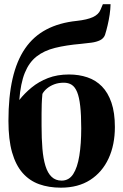

<svg xmlns="http://www.w3.org/2000/svg" viewBox="-20 -878 584 910"><path d="M268.5 11.5Q211.5 11.5 165.5 -5Q119.5 -21.5 87 -58.5Q54.5 -95.5 37.2 -156Q20 -216.5 20 -305Q20 -419.5 39.5 -504.8Q59 -590 98.8 -648Q138.5 -706 199.8 -738.2Q261 -770.5 344 -779Q393.5 -784.5 420.5 -797Q447.5 -809.5 456.5 -832L467.5 -858H504Q503.5 -834.5 499.8 -809Q496 -783.5 490.2 -758.8Q484.5 -734 477.5 -712Q471 -695.5 454 -687.2Q437 -679 413.2 -675.8Q389.5 -672.5 362.5 -670Q293 -664 240.8 -651Q188.5 -638 153 -610Q117.5 -582 97.5 -532.5Q77.5 -483 71.5 -404Q96 -435.5 129.8 -463.2Q163.5 -491 207.5 -508Q251.5 -525 307 -525Q354 -525 394 -511.5Q434 -498 463 -468.5Q492 -439 508.2 -391.5Q524.5 -344 524.5 -276Q524.5 -191.5 494.5 -126.8Q464.5 -62 407.5 -25.2Q350.5 11.5 268.5 11.5ZM272 -22Q307 -22 327 -53Q347 -84 356 -140Q365 -196 365 -270Q365 -333.5 360.2 -375.5Q355.5 -417.5 345.5 -441.8Q335.5 -466 320 -476Q304.5 -486 282.5 -486Q257.5 -486 237.5 -478.5Q217.5 -471 203 -459Q188.5 -447 181 -433Q178.5 -407 177.8 -385Q177 -363 177 -338.8Q177 -314.5 177 -282Q177 -221.5 181 -173.5Q185 -125.5 195.5 -91.5Q206 -57.5 224.8 -39.8Q243.5 -22 272 -22Z"/></svg>

Font: Merriweather 120pt
Style: Bold
Weight: 700
Designer: Eben Sorkin
Foundry: Eben Sorkin
Version: Version 2.100